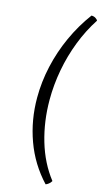

<svg xmlns="http://www.w3.org/2000/svg" viewBox="-148 -849 617 1098"><g transform="rotate(15 160.0 -300.0)"><path d="M245 200Q157 106 113.5 -14Q70 -134 70 -266Q70 -360 91 -453.5Q112 -547 152 -635Q192 -723 249 -800Q263 -800 273.5 -793.5Q284 -787 287 -780Q240 -708 207.5 -624Q175 -540 158.5 -451Q142 -362 142 -273Q142 -146 176 -30.5Q210 85 278 172Q272 183 262 190.5Q252 198 245 200Z"/></g></svg>

Font: Texturina Medium 12pt ExtraLight
Style: Regular
Weight: 250
Version: Version 1.002